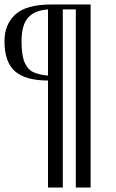

<svg xmlns="http://www.w3.org/2000/svg" viewBox="-42 -682 515 856"><path d="M172 154V-323Q72 -323 25 -364Q-22 -405 -22 -499Q-22 -573 26.5 -617.5Q75 -662 187 -662H362V154H296V-640H238V154ZM172 -345V-640Q112 -636 83 -603Q54 -570 54 -498Q54 -434 68.5 -402Q83 -370 109.5 -359Q136 -348 172 -345Z"/></svg>

Font: Belleza
Style: Regular
Weight: 400
Designer: Eduardo Rodriguez Tunni
Foundry: Eduardo Rodriguez Tunni
Version: Version 1.003; ttfautohint (v1.8.4.7-5d5b)